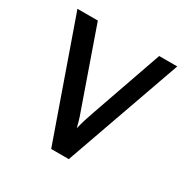

<svg xmlns="http://www.w3.org/2000/svg" viewBox="-123 -604 700 718"><g transform="rotate(30 227.5 -245.5)"><path d="M100 -497 208 -189Q215 -170 221 -152Q227 -134 233 -109Q239 -133 244.5 -150.5Q250 -168 256 -185L365 -497H443L265 6H189L12 -497Z"/></g></svg>

Font: Rosario Light Light
Style: Regular
Weight: 300
Version: Version 1.101; ttfautohint (v1.8.1.43-b0c9)